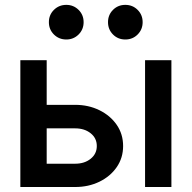

<svg xmlns="http://www.w3.org/2000/svg" viewBox="-20 -749 768 769"><path d="M666.5 -507.8V0H561V-507.8ZM61.5 -507.8H167V-329.1H281.2Q334.5 -329.1 378.2 -307.6Q421.9 -286.1 447.5 -249Q473.1 -211.9 473.1 -164.1Q473.1 -116.7 447.5 -79.6Q421.9 -42.5 378.2 -21.2Q334.5 0 281.2 0H61.5ZM167 -93.3H281.2Q318.4 -93.3 343 -113Q367.7 -132.8 367.7 -164.1Q367.7 -195.8 343 -215.3Q318.4 -234.9 281.2 -234.9H167ZM412.6 -660.2Q412.6 -689.5 432.6 -709.5Q452.6 -729.5 481.9 -729.5Q511.2 -729.5 531.2 -709.5Q551.3 -689.5 551.3 -660.2Q551.3 -630.9 531.2 -610.8Q511.2 -590.8 481.9 -590.8Q452.6 -590.8 432.6 -610.8Q412.6 -630.9 412.6 -660.2ZM175.8 -660.2Q175.8 -689.5 196 -709.5Q216.3 -729.5 245.6 -729.5Q274.4 -729.5 294.7 -709.5Q314.9 -689.5 314.9 -660.2Q314.9 -630.9 294.7 -610.8Q274.4 -590.8 245.6 -590.8Q216.3 -590.8 196 -610.8Q175.8 -630.9 175.8 -660.2Z"/></svg>

Font: Giphurs Medium
Style: Regular
Weight: 500
Version: Version 0.920; ttfautohint (v1.8.4.7-5d5b)